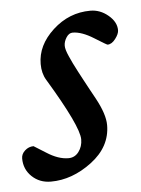

<svg xmlns="http://www.w3.org/2000/svg" viewBox="-40 -464 375 511"><g transform="rotate(-5 147.0 -208.0)"><path d="M220 -430Q246 -430 267.5 -412Q289 -394 289 -372Q289 -362 279 -349Q269 -336 258 -336Q256 -336 224 -356Q192 -376 168 -376Q158 -376 151 -365Q144 -354 144 -343Q144 -338 146 -331Q148 -324 152.5 -314Q157 -304 161.5 -294.5Q166 -285 173.5 -271Q181 -257 186 -247.5Q191 -238 200 -221.5Q209 -205 214 -196Q238 -152 238 -123Q238 -65 185.5 -25.5Q133 14 76 14Q46 14 25.5 -5.5Q5 -25 5 -54Q5 -66 15 -75Q25 -84 38 -84L70 -64Q101 -44 128 -44Q145 -44 155.5 -58Q166 -72 166 -91Q166 -126 87 -257Q76 -275 76 -300Q76 -350 119.5 -390Q163 -430 220 -430Z"/></g></svg>

Font: EB Garamond 08
Style: Italic
Weight: 400
Italic angle: -14°
Version: Version 0.016